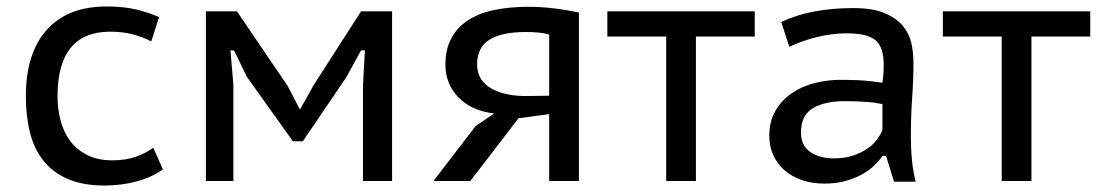

<svg xmlns="http://www.w3.org/2000/svg" viewBox="-20 -560 3393 594"><path d="M484 -36Q449 -11 402 1.5Q355 14 303 14Q237 14 190.5 -6Q144 -26 115 -62Q86 -98 73 -149Q60 -200 60 -262Q60 -395 124.5 -467.5Q189 -540 310 -540Q363 -540 402 -530.5Q441 -521 472 -507L448 -432Q421 -446 389.5 -454Q358 -462 321 -462Q158 -462 158 -262Q158 -224 167 -188.5Q176 -153 196 -125.5Q216 -98 248.5 -81Q281 -64 328 -64Q370 -64 401.5 -75.5Q433 -87 454 -103Z M1103 -297 1109 -404H1097L1052 -322L917 -123H886L744 -322L704 -404H693L702 -298V0H617V-525H713L870 -294L908 -221L950 -296L1097 -525H1193V0H1103Z M1679 -207 1584 -194 1435 0H1321L1453 -172V-171L1509 -209Q1439 -217 1398.5 -258.5Q1358 -300 1358 -360Q1358 -407 1376 -441Q1394 -475 1427.5 -497Q1461 -519 1508.5 -529Q1556 -539 1615 -539Q1653 -539 1694.5 -534Q1736 -529 1771 -521V0H1679ZM1679 -264V-453Q1663 -458 1642.5 -459.5Q1622 -461 1607 -461Q1532 -461 1494 -437Q1456 -413 1456 -361Q1456 -311 1500.5 -286Q1545 -261 1617 -263Z M2315 -447H2133V0H2041V-447H1859V-525H2315Z M2397 -492Q2487 -535 2620 -535Q2680 -535 2716.5 -519.5Q2753 -504 2773 -480Q2793 -456 2799.5 -426.5Q2806 -397 2806 -368Q2806 -313 2802 -257.5Q2798 -202 2798 -137Q2798 -99 2801.5 -63.5Q2805 -28 2813 2H2746L2721 -78H2711Q2700 -63 2684 -47.5Q2668 -32 2646 -20Q2624 -8 2595.5 0Q2567 8 2530 8Q2493 8 2462 -2.5Q2431 -13 2408.5 -32Q2386 -51 2373 -78.5Q2360 -106 2360 -140Q2360 -185 2379.5 -218Q2399 -251 2430 -272Q2461 -293 2500.5 -303Q2540 -313 2579 -313Q2610 -313 2631.5 -312Q2653 -311 2667.5 -309.5Q2682 -308 2692 -306.5Q2702 -305 2710 -304Q2712 -319 2713 -330Q2714 -341 2714 -358Q2714 -386 2708 -405Q2702 -424 2688.5 -435.5Q2675 -447 2652 -452Q2629 -457 2596 -457Q2577 -457 2554 -454Q2531 -451 2508 -445.5Q2485 -440 2462.5 -432Q2440 -424 2422 -415ZM2710 -238Q2702 -239 2693 -241Q2684 -243 2670.5 -244Q2657 -245 2638.5 -246Q2620 -247 2593 -247Q2531 -247 2494.5 -225Q2458 -203 2458 -150Q2458 -110 2486.5 -90Q2515 -70 2560 -70Q2593 -70 2618.5 -78.5Q2644 -87 2662.5 -99.5Q2681 -112 2692.5 -127.5Q2704 -143 2710 -158Z M3353 -447H3171V0H3079V-447H2897V-525H3353Z"/></svg>

Font: PT Sans Caption
Style: Regular
Weight: 400
Designer: A.Korolkova, O.Umpeleva, V.Yefimov
Foundry: ParaType Ltd
Version: Version 2.004W OFL